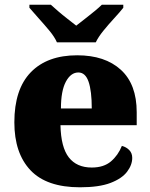

<svg xmlns="http://www.w3.org/2000/svg" viewBox="-20 -786 638 816"><path d="M320 10Q178 10 109.5 -62.5Q41 -135 41 -266Q41 -407 111 -479Q181 -551 308 -551Q426 -551 493.5 -489.5Q561 -428 561 -309V-254H237Q239 -160 272.5 -117Q306 -74 370 -74Q421 -74 451.5 -100Q482 -126 498 -166Q517 -161 529.5 -148Q542 -135 542 -115Q542 -85 520 -56Q498 -27 449.5 -8.5Q401 10 320 10ZM370 -325Q370 -399 356.5 -438.5Q343 -478 313 -478Q281 -478 260 -439Q239 -400 239 -325ZM222 -606Q212 -629 190 -655.5Q168 -682 144.5 -708Q121 -734 105 -753V-766H196Q207 -756 226.5 -739Q246 -722 267.5 -705.5Q289 -689 304 -677Q319 -689 340.5 -705.5Q362 -722 382.5 -739Q403 -756 413 -766H504V-753Q489 -734 465 -708Q441 -682 419.5 -655.5Q398 -629 387 -606Z"/></svg>

Font: Noto Serif Armenian Black
Style: Regular
Weight: 900
Version: Version 2.007